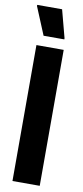

<svg xmlns="http://www.w3.org/2000/svg" viewBox="-98 -921 416 957"><g transform="rotate(10 109.5 -443.0)"><path d="M40 0V-688H178V0ZM67 -740 9 -880V-886H135L172 -746V-740Z"/></g></svg>

Font: Saira ExtraCondensed ExtraBold
Style: Regular
Weight: 800
Width: 2
Designer: Hector Gatti with collaboration of the Omnibus-Type team
Foundry: Omnibus-Type
Version: Version 1.101